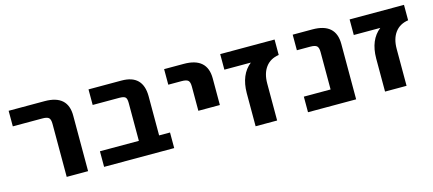

<svg xmlns="http://www.w3.org/2000/svg" viewBox="-45 -900 2882 1279"><g transform="rotate(-15 1396.0 -260.5)"><path d="M34.2 -416V-523.4H282.2Q442.4 -523.4 441.4 -379.9V2H293.9V-363.3Q293.9 -394.5 282.2 -405.3Q270.5 -416 238.3 -416Z M820.3 -367.2Q820.3 -397.5 809.6 -406.7Q798.8 -416 768.6 -416H585V-523.4H812.5Q959 -523.4 960 -377V-105.5H1035.2V2H551.8V-105.5H820.3Z M1106.4 -416V-523.4H1242.2Q1403.3 -523.4 1403.3 -379.9V-196.3H1254.9V-363.3Q1254.9 -394.5 1243.2 -405.3Q1231.4 -416 1198.2 -416Z M1675.8 -416H1493.2V-523.4H1868.2V-417Q1808.6 -408.2 1776.9 -365.2Q1745.1 -322.3 1745.1 -252.9V2H1596.7V-226.6Q1597.7 -354.5 1675.8 -416Z M1958 2V-105.5H2142.6V-363.3Q2142.6 -394.5 2130.4 -405.3Q2118.2 -416 2085.9 -416H1993.2V-523.4H2128.9Q2290 -523.4 2290 -379.9V2Z M2568.4 -416H2385.7V-523.4H2760.7V-417Q2701.2 -408.2 2669.4 -365.2Q2637.7 -322.3 2637.7 -252.9V2H2489.3V-226.6Q2490.2 -354.5 2568.4 -416Z"/></g></svg>

Font: Nasu
Style: Bold
Weight: 700
Designer: Ryoko NISHIZUKA (kana &amp; ideographs); Paul D. Hunt (Latin, Greek &amp; Cyrillic); Wenlong ZHANG (bopomofo); Sandoll C
Version: Version 2014.1215